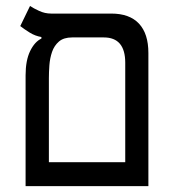

<svg xmlns="http://www.w3.org/2000/svg" viewBox="-20 -632 626 652"><path d="M66.9 0V-376Q66.9 -426.8 82.3 -458.5Q97.7 -490.2 120.6 -501V-506.3Q99.6 -509.8 81.1 -521.2Q62.5 -532.7 48.8 -543.5L82 -611.8Q93.3 -604 112.8 -595Q132.3 -585.9 153.8 -585.9H357.9Q419.9 -585.9 451.9 -551.8Q483.9 -517.6 483.9 -452.1V0ZM225.1 -504.9Q196.3 -504.9 180.2 -491Q164.1 -477.1 156.7 -455.6Q149.4 -434.1 147.7 -410.4Q146 -386.7 146 -366.7V-81.1H405.3V-418.9Q405.3 -504.9 332.5 -504.9Z"/></svg>

Font: CaskaydiaMono NF SemiLight
Style: Regular
Weight: 350
Designer: Aaron Bell
Foundry: Saja Typeworks
Version: Version 2111.001; ttfautohint (v1.8.4);Nerd Fonts 3.1.1